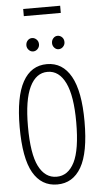

<svg xmlns="http://www.w3.org/2000/svg" viewBox="-62 -965 524 1014"><g transform="rotate(-5 200.0 -458.5)"><path d="M200 11Q116 11 72 -66Q28 -143 28 -308Q28 -468 72 -547.5Q116 -627 200 -627Q283 -627 327.5 -547.5Q372 -468 372 -308Q372 -143 327.5 -66Q283 11 200 11ZM200 -30Q261 -30 294.5 -96Q328 -162 328 -308Q328 -448 294.5 -517Q261 -586 200 -586Q139 -586 105.5 -517Q72 -448 72 -308Q72 -162 105.5 -96Q139 -30 200 -30ZM134 -700Q121 -700 111 -710.5Q101 -721 101 -735Q101 -750 110.5 -760.5Q120 -771 134 -771Q147 -771 157.5 -761Q168 -751 168 -735Q168 -721 158 -710.5Q148 -700 134 -700ZM269 -700Q256 -700 246.5 -710.5Q237 -721 237 -735Q237 -750 246.5 -760.5Q256 -771 269 -771Q283 -771 293 -761Q303 -751 303 -735Q303 -721 293 -710.5Q283 -700 269 -700ZM101 -890V-928H297V-890Z"/></g></svg>

Font: Inconsolata Condensed Light
Style: Regular
Weight: 300
Width: 3
Monospace: yes
Designer: Raph Levien, Cyreal, Brenton Simpson
Foundry: Raph Levien, Cyreal, Google
Version: Version 3.001; ttfautohint (v1.8.2.53-6de2)